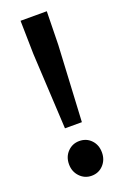

<svg xmlns="http://www.w3.org/2000/svg" viewBox="-141 -752 530 811"><g transform="rotate(-20 124.0 -347.0)"><path d="M86 -215 68 -556 65 -706H183L180 -556L162 -215ZM124 12Q93 12 71.5 -10.5Q50 -33 50 -66Q50 -100 71.5 -122Q93 -144 124 -144Q156 -144 177 -122Q198 -100 198 -66Q198 -33 177 -10.5Q156 12 124 12Z"/></g></svg>

Font: Source Sans 3 ExtraLight SemiBold
Style: Regular
Weight: 600
Version: Version 3.052;hotconv 1.1.0;makeotfexe 2.6.0